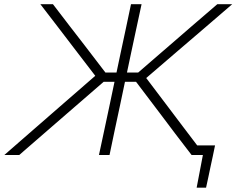

<svg xmlns="http://www.w3.org/2000/svg" viewBox="-38 -733 1118 908"><path d="M-17.5 0Q17.5 -30.5 62.5 -69.8Q107.5 -109 154.8 -150.2Q202 -191.5 243.5 -227.5L412.5 -374.5L320.5 -494.5Q280 -547.5 238.5 -601.8Q197 -656 153 -713H212.5Q257.5 -654 291.8 -609.5Q326 -565 361 -520L460.5 -390H513L531 -475.5Q545 -541 557 -597Q569 -653 581.5 -713H631.5Q618.5 -653 606.5 -597Q594.5 -541 580.5 -475.5L562.5 -390H615.5L763.5 -518Q817.5 -564.5 869.2 -609.5Q921 -654.5 989.5 -713H1060Q993.5 -655.5 930.8 -601.8Q868 -548 805.5 -494.5L653.5 -364L757.5 -226.5Q789 -184.5 825.8 -136Q862.5 -87.5 894.5 -45.5H979Q974 -20.5 968.5 5.2Q963 31 957.5 56Q952.5 80.5 947.2 105.2Q942 130 936.5 154.5H892L921.5 0H868Q826 -54.5 790.5 -101.2Q755 -148 721 -193.5L605.5 -346H553L530 -236.5Q516 -171.5 504.2 -115.8Q492.5 -60 480 0H430Q443 -60 454.8 -115.8Q466.5 -171.5 480.5 -236.5L503.5 -346H452L280 -197Q225.5 -149.5 170.5 -102Q115.5 -54.5 53 0Z"/></svg>

Font: Commissioner ExtraLight
Style: Italic
Weight: 200
Italic angle: -12°
Designer: Kostas Bartsokas
Foundry: Kostas Bartsokas
Version: Version 1.000; ttfautohint (v1.8.3)